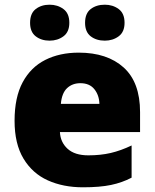

<svg xmlns="http://www.w3.org/2000/svg" viewBox="-20 -787 658 817"><path d="M315 -563Q436 -563 506 -500Q576 -437 576 -310V-225H235Q237 -182 267.5 -154Q298 -126 356 -126Q408 -126 451 -136Q494 -146 540 -168V-31Q500 -10 452.5 0Q405 10 333 10Q249 10 183.5 -19.5Q118 -49 80 -112Q42 -175 42 -273Q42 -373 76.5 -437Q111 -501 172.5 -532Q234 -563 315 -563ZM322 -433Q288 -433 265.5 -412Q243 -391 239 -345H403Q402 -382 381.5 -407.5Q361 -433 322 -433ZM108 -690Q108 -730 132 -748.5Q156 -767 191 -767Q225 -767 250 -748.5Q275 -730 275 -690Q275 -651 250 -632.5Q225 -614 191 -614Q156 -614 132 -632.5Q108 -651 108 -690ZM342 -690Q342 -730 366 -748.5Q390 -767 426 -767Q460 -767 485 -748.5Q510 -730 510 -690Q510 -651 485 -632.5Q460 -614 426 -614Q390 -614 366 -632.5Q342 -651 342 -690Z"/></svg>

Font: Noto Sans Syriac Eastern Black
Style: Regular
Weight: 900
Designer: Patrick Giasson and the Monotype Design Team
Foundry: Monotype Imaging Inc.
Version: Version 3.001; ttfautohint (v1.8.4.7-5d5b)